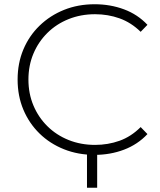

<svg xmlns="http://www.w3.org/2000/svg" viewBox="-20 -725 754 905"><path d="M426 5Q348 5 281.5 -21.5Q215 -48 166 -96Q117 -144 90 -208.5Q63 -273 63 -350Q63 -427 90 -491.5Q117 -556 166.5 -604Q216 -652 282 -678.5Q348 -705 426 -705Q500 -705 564.5 -681Q629 -657 675 -608L643 -575Q598 -619 543.5 -638.5Q489 -658 428 -658Q361 -658 303.5 -635Q246 -612 203.5 -570Q161 -528 137.5 -472Q114 -416 114 -350Q114 -284 137.5 -228Q161 -172 203.5 -130Q246 -88 303.5 -65Q361 -42 428 -42Q489 -42 543.5 -61.5Q598 -81 643 -126L675 -93Q629 -44 564.5 -19.5Q500 5 426 5ZM438 -15V160H390V-15Z"/></svg>

Font: Montserrat Z Light
Style: Regular
Weight: 300
Designer: Julieta Ulanovsky
Foundry: Julieta Ulanovsky
Version: Version 8.000